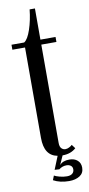

<svg xmlns="http://www.w3.org/2000/svg" viewBox="-91 -703 404 868"><g transform="rotate(-10 111.5 -269.5)"><path d="M153.8 128.9Q111.8 128.9 81.5 112.3L89.4 92.3Q96.7 96.7 113.5 101.3Q130.4 106 147.5 106Q163.6 106 172.1 98.9Q180.7 91.8 180.7 79.6Q180.7 68.4 172.9 62.5Q165 56.6 153.3 56.6Q134.3 56.6 118.7 68.8L97.2 67.4L121.6 7.3Q61.5 -3.4 61.5 -85.4V-500.5H3.4V-523.4H61.5Q78.6 -533.7 92.8 -575.7Q106.9 -617.7 111.8 -666.5H136.2V-523.4H205.6V-500.5H136.2V-49.3Q136.2 -31.7 143.8 -23.9Q151.4 -16.1 161.6 -16.1Q170.4 -16.1 179.4 -20.8Q188.5 -25.4 192.9 -30.3L206.1 -12.7Q182.1 9.3 144 9.3L125.5 50.8Q139.6 33.2 170.4 33.2Q193.4 33.2 207.5 45.4Q221.7 57.6 221.7 79.1Q221.7 104 202.4 116.5Q183.1 128.9 153.8 128.9Z"/></g></svg>

Font: Imbue
Style: Regular
Weight: 400
Designer: Tyler Finck
Foundry: Etcetera Type Company
Version: Version 0.910